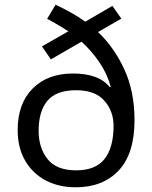

<svg xmlns="http://www.w3.org/2000/svg" viewBox="-20 -785 645 815"><path d="M216 -765Q248 -750 280.5 -732Q313 -714 342 -693L457 -760L495 -706L396 -649Q464 -585 507.5 -491Q551 -397 551 -275Q551 -133 484 -61.5Q417 10 301 10Q229 10 173.5 -19.5Q118 -49 86.5 -103.5Q55 -158 55 -233Q55 -345 118.5 -409Q182 -473 290 -473Q343 -473 382.5 -459Q422 -445 446 -415L450 -417Q434 -474 401 -522Q368 -570 326 -608L196 -533L158 -588L270 -652Q249 -666 226 -679.5Q203 -693 180 -705ZM303 -402Q219 -402 181.5 -357.5Q144 -313 144 -230Q144 -157 182 -109.5Q220 -62 303 -62Q386 -62 424 -110.5Q462 -159 462 -251Q462 -313 423 -357.5Q384 -402 303 -402Z"/></svg>

Font: Noto Sans Tifinagh Rhissa Ixa
Style: Regular
Weight: 400
Designer: JamraPatel
Foundry: JamraPatel LLC
Version: Version 2.006; ttfautohint (v1.8.4.7-5d5b)